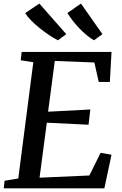

<svg xmlns="http://www.w3.org/2000/svg" viewBox="-22 -1026 666 1046"><path d="M-1.5 0 3 -41.5 77.5 -53.5 159.5 -687 91 -697.5 96 -743H585.5L576.5 -579.5H516L492 -685.5L276.5 -694L240 -417.5L470 -429.5L460.5 -346.5L233 -357.5L193.5 -58L465 -70L526 -193.5L585.5 -183L546.5 0ZM536 -840 490 -806.5Q468.5 -819 447.8 -836.5Q427 -854 408 -874Q389 -894 373 -915Q357 -936 345 -955L419 -1006.5ZM339 -840 293.5 -806.5Q271.5 -817.5 245.8 -834.8Q220 -852 194.5 -872.5Q169 -893 148 -914.2Q127 -935.5 115 -954.5L192.5 -1006.5Z"/></svg>

Font: Merriweather Medium
Style: Italic
Weight: 500
Italic angle: -7.8°
Version: Version 2.101